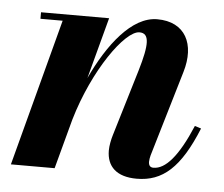

<svg xmlns="http://www.w3.org/2000/svg" viewBox="-41 -516 669 573"><g transform="rotate(5 293.0 -230.0)"><path d="M127 -440.5 10.5 0H141.5L181.5 -149C226 -301.5 315.5 -426 358.5 -426C390 -426 389 -390.5 366 -313L306 -113.5C302 -100.5 298 -81.5 298 -67C298 -19 327.5 10 388 10C465.5 10 517.5 -35.5 566.5 -156L547.5 -162C508 -68.5 471 -27 435 -27C425 -27 420.5 -33 420.5 -44C420.5 -49 422 -57.5 423.5 -63L499.5 -319.5C525 -404.5 492.5 -469.5 408 -469.5C332 -469.5 263.5 -379.5 215.5 -276.5L264.5 -460H60.5V-440.5Z"/></g></svg>

Font: Bodoni* 11pt
Style: Bold Italic
Weight: 700
Italic angle: -13°
Version: Version 2.3